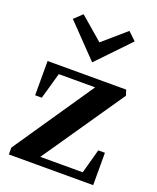

<svg xmlns="http://www.w3.org/2000/svg" viewBox="-144 -864 776 948"><g transform="rotate(20 244.0 -389.5)"><path d="M19 -1V-37L306 -458H115L76 -320H41V-500H454L463 -471L169 -43H392L427 -171H462V-1ZM250 -569 87 -738 129 -778 250 -674 370 -778 412 -738Z"/></g></svg>

Font: Wittgenstein Semibold
Style: Regular
Weight: 600
Designer: Jörg Drees
Foundry: Jörg Drees
Version: Version 1.303; ttfautohint (v1.8.4.7-5d5b)